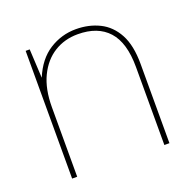

<svg xmlns="http://www.w3.org/2000/svg" viewBox="-98 -614 710 712"><g transform="rotate(-20 256.5 -258.0)"><path d="M70 0V-504H86L92 -390Q119 -455 167 -485.5Q215 -516 272 -516Q323 -516 364.5 -495.5Q406 -475 430 -430.5Q454 -386 454 -313V0H434V-308Q434 -404 392.5 -450Q351 -496 272 -496Q220 -496 179 -470.5Q138 -445 114 -395.5Q90 -346 90 -274V0Z"/></g></svg>

Font: DM Sans Thin
Style: Regular
Weight: 100
Designer: Colophon Foundry, Jonny Pinhorn
Foundry: Colophon Foundry
Version: Version 4.004; ttfautohint (v1.8.4.7-5d5b)